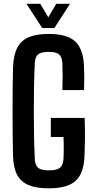

<svg xmlns="http://www.w3.org/2000/svg" viewBox="-20 -988 509 1016"><path d="M238 8.5Q172 8.5 131 -8.8Q90 -26 70.5 -63.2Q51 -100.5 49 -161Q47.5 -216 47 -276.2Q46.5 -336.5 46.5 -398.5Q46.5 -460.5 47 -520.2Q47.5 -580 49 -633.5Q51.5 -696 71 -734.5Q90.5 -773 131.2 -790.8Q172 -808.5 238 -808.5Q334 -808.5 377 -769.5Q420 -730.5 424.5 -639.5Q426 -609 426 -575.8Q426 -542.5 424.5 -511.5H310Q311.5 -549 311.5 -581.8Q311.5 -614.5 310 -652Q308.5 -686.5 292.8 -700Q277 -713.5 238 -713.5Q197.5 -713.5 181.5 -700Q165.5 -686.5 164 -652Q161 -588 160 -525.2Q159 -462.5 159 -400.2Q159 -338 160 -275.5Q161 -213 164 -149Q165.5 -114 181.5 -100.2Q197.5 -86.5 238 -86.5Q280.5 -86.5 297.2 -100.2Q314 -114 316 -149Q317 -167 317.2 -186.5Q317.5 -206 317.2 -225.5Q317 -245 316 -263H249V-364H428Q430 -310 429.5 -258.5Q429 -207 427 -161Q423.5 -70 380 -30.8Q336.5 8.5 238 8.5ZM203 -840 120 -968H193L235.5 -896.5L278 -968H350.5L268 -840Z"/></svg>

Font: Big Shoulders Text Thin
Style: Bold
Weight: 700
Version: Version 2.002